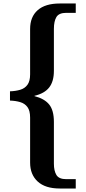

<svg xmlns="http://www.w3.org/2000/svg" viewBox="-20 -819 492 1098"><path d="M413.2 259H321.7Q239 259 195.6 219.1Q152.2 179.3 152.2 110.9V-146.5Q152.2 -186.3 137 -206.8Q121.8 -227.3 95.6 -235Q69.5 -242.8 37.1 -243.8V-296.8Q69.5 -297.8 95.6 -305.6Q121.8 -313.3 137 -334.1Q152.2 -354.8 152.2 -393.7V-653.1Q152.2 -722.8 195.6 -760.9Q239 -799 321.7 -799H413.2V-745.6H359.2Q316.9 -745.6 302.5 -721.4Q288.2 -697.2 288.2 -653.9V-414.2Q288.2 -353.4 261.4 -319Q234.7 -284.6 177 -271V-269.4Q234 -254.8 261.1 -221.6Q288.2 -188.4 288.2 -121.9V117.4Q288.2 157.4 302.5 181.5Q316.9 205.6 359.2 205.6H413.2Z"/></svg>

Font: Noto Serif Sinhala
Style: Regular
Weight: 400
Designer: Jelle Bosma - Monotype Design Team
Foundry: Monotype Imaging Inc.
Version: Version 2.006